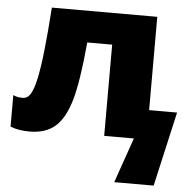

<svg xmlns="http://www.w3.org/2000/svg" viewBox="-53 -606 859 862"><g transform="rotate(5 376.5 -175.0)"><path d="M621.1 -132.8H747.1L670.9 203.1H493.2L564 0H430.2V-411.1H317.9Q301.8 -232.9 277.3 -149.2Q252.9 -65.4 210 -27.8Q167 9.8 94.2 9.8Q43.5 9.8 7.8 -4.9V-147Q23.9 -138.2 50.8 -138.2Q72.8 -138.2 86.4 -160.9Q100.1 -183.6 110.6 -233.4Q121.1 -283.2 129.6 -361.3Q138.2 -439.5 146 -553.2H621.1Z"/></g></svg>

Font: Open Sans ExtBd
Style: Bold
Weight: 800
Foundry: Ascender Corporation
Version: Version 1.10